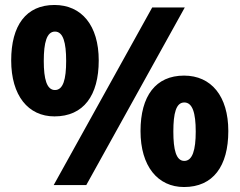

<svg xmlns="http://www.w3.org/2000/svg" viewBox="-20 -744 963 772"><path d="M199 -724C85 -724 25 -642 25 -501C25 -360 93 -276 199 -276C316 -276 377 -360 377 -501C377 -642 308 -724 199 -724ZM723 -714H592L196 0H327ZM201 -617C234 -617 246 -573 246 -499C246 -425 234 -382 201 -382C168 -382 156 -426 156 -499C156 -573 168 -617 201 -617ZM720 -440C606 -440 545 -358 545 -217C545 -76 614 8 720 8C837 8 898 -76 898 -217C898 -358 829 -440 720 -440ZM721 -332C754 -332 767 -290 767 -215C767 -141 754 -97 721 -97C688 -97 677 -142 677 -215C677 -289 688 -332 721 -332Z"/></svg>

Font: Noto Sans Myanmar UI ExtraBold
Style: Regular
Weight: 800
Designer: Monotype Design Team
Foundry: Monotype Imaging Inc.
Version: Version 2.103